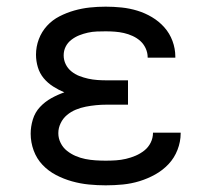

<svg xmlns="http://www.w3.org/2000/svg" viewBox="-20 -548 640 576"><path d="M297 8Q272 8 246.5 5.5Q221 3 196 -4Q171 -11 148 -23Q125 -35 107.5 -53.5Q90 -72 81 -96.5Q72 -121 72 -147Q72 -168 78.5 -189.5Q85 -211 100 -227Q115 -243 134 -253.5Q153 -264 173 -271Q156 -278 139.5 -288.5Q123 -299 111 -313.5Q99 -328 93.5 -346.5Q88 -365 88 -384Q88 -408 96.5 -430.5Q105 -453 121 -470.5Q137 -488 158.5 -499Q180 -510 203 -516.5Q226 -523 249.5 -525.5Q273 -528 297 -528Q321 -528 345 -525.5Q369 -523 392 -516Q415 -509 436 -496.5Q457 -484 473 -466Q489 -448 497.5 -425Q506 -402 506 -378Q506 -377 506 -376.5Q506 -376 506 -375H423Q423 -375 423 -375.5Q423 -376 423 -376Q423 -390 417 -403Q411 -416 401 -425Q391 -434 378 -440Q365 -446 351.5 -449Q338 -452 324.5 -453Q311 -454 297 -454Q284 -454 270.5 -453.5Q257 -453 243.5 -450Q230 -447 217.5 -442Q205 -437 194 -428.5Q183 -420 177 -408Q171 -396 171 -382Q171 -368 177 -355.5Q183 -343 194 -334Q205 -325 218 -320Q231 -315 244.5 -312Q258 -309 272 -308Q286 -307 300 -307H364V-234H300Q284 -234 268.5 -232.5Q253 -231 237.5 -228Q222 -225 207.5 -219Q193 -213 181 -203Q169 -193 162 -178.5Q155 -164 155 -149Q155 -148 155 -148Q155 -148 155 -148Q155 -133 162 -119Q169 -105 181 -95.5Q193 -86 207 -80Q221 -74 236 -71Q251 -68 266.5 -67Q282 -66 297 -66Q313 -66 328 -67Q343 -68 358 -71.5Q373 -75 387 -81Q401 -87 413 -96.5Q425 -106 432 -120Q439 -134 439 -150Q439 -150 439 -150Q439 -150 439 -150H522Q522 -149 522 -149Q522 -149 522 -148Q522 -123 512.5 -98.5Q503 -74 485.5 -55.5Q468 -37 445.5 -24.5Q423 -12 398.5 -4.5Q374 3 348.5 5.5Q323 8 297 8Z"/></svg>

Font: Iosevka SS04 Extended
Style: Regular
Weight: 400
Width: 7
Monospace: yes
Designer: Belleve Invis
Foundry: Belleve Invis
Version: Version 19.0.0; ttfautohint (v1.8.4)